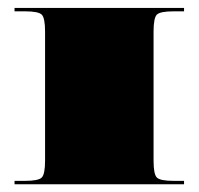

<svg xmlns="http://www.w3.org/2000/svg" viewBox="-20 -475 512 495"><path d="M17.5 -454.5H454.5V-445.8H428.3Q392.9 -445.8 384.4 -437.3Q375.9 -428.8 375.9 -393.4V-61.2Q375.9 -25.8 384.4 -17.3Q392.9 -8.7 428.3 -8.7H454.5V0H17.5V-8.7H43.7Q79.1 -8.7 87.6 -17.3Q96.2 -25.8 96.2 -61.2V-393.4Q96.2 -428.8 87.6 -437.3Q79.1 -445.8 43.7 -445.8H17.5Z"/></svg>

Font: FoglihtenBlackPcs
Style: BlackPcs
Weight: 900
Version: Version 0.75